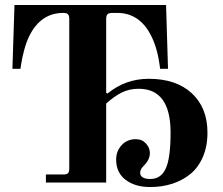

<svg xmlns="http://www.w3.org/2000/svg" viewBox="-20 -732 894 770"><path d="M29.8 -456.1 38.1 -711.9H646L653.8 -456.1H622.1Q612.8 -537.1 585.9 -588.9Q540 -680.2 450.2 -680.2H430.2Q416.5 -680.2 411.1 -674.8Q405.8 -669.4 405.8 -655.8V-359.9L411.1 -356.9Q483.4 -416 576.2 -416Q686.5 -416 749.3 -357.9Q812 -299.8 812 -200.2Q812 -145 793.5 -102.3Q774.9 -59.6 742.9 -33.7Q710.9 -7.8 670.2 5.1Q629.4 18.1 582 18.1Q522 18.1 483.9 -10.7Q445.8 -39.6 445.8 -91.8Q445.8 -126 467.8 -149.9Q489.7 -173.8 524.9 -173.8Q549.8 -173.8 565.4 -156.5Q581.1 -139.2 581.1 -118.2Q581.1 -91.8 557.1 -67.9Q542 -52.7 542 -40Q542 -14.2 583 -14.2Q625.5 -14.2 644.8 -56.2Q664.1 -98.1 664.1 -200.2Q664.1 -376 536.1 -376Q499.5 -376 469.7 -361.6Q439.9 -347.2 405.8 -316.9V0H164.1V-32.2H233.9Q247.6 -32.2 252.7 -37.4Q257.8 -42.5 257.8 -56.2V-655.8Q257.8 -669.4 252.7 -674.8Q247.6 -680.2 233.9 -680.2Q144 -680.2 98.1 -588.9Q86.4 -565.9 77.4 -532.7Q68.4 -499.5 65.4 -477.5L62 -456.1Z"/></svg>

Font: Flanker Steampunk
Style: Bold
Weight: 700
Designer: Alexey Kryukov, Leonardo Di Lena
Foundry: Alexey Kryukov, Leonardo Di Lena
Version: 1.210